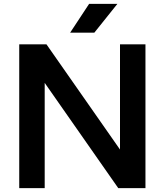

<svg xmlns="http://www.w3.org/2000/svg" viewBox="-20 -968 848 988"><path d="M597.5 -740H728.5V0H588.5L210 -541.5V0H79V-740H219L597.5 -198.5ZM341 -800 438.5 -948H584L465.5 -800Z"/></svg>

Font: Encode Sans Semi Expanded SmBd
Style: Regular
Weight: 600
Width: 6
Designer: Multiple Designers
Foundry: Impallari Type
Version: Version 2.000